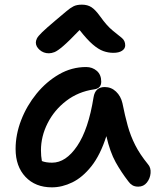

<svg xmlns="http://www.w3.org/2000/svg" viewBox="-20 -795 682 825"><path d="M203 10Q132 10 89.5 -35Q47 -80 47 -155Q47 -217 71 -279Q95 -341 137 -392.5Q179 -444 233.5 -475.5Q288 -507 350 -507Q377 -507 396 -490.5Q415 -474 415 -444Q415 -415 384 -411Q316 -401 264.5 -361.5Q213 -322 184.5 -265.5Q156 -209 156 -149Q156 -136 157 -125Q158 -114 160 -103Q177 -96 204 -96Q263 -96 311.5 -167.5Q360 -239 382 -377Q389 -421 430 -421Q458 -421 478.5 -401.5Q499 -382 506 -352Q517 -297 529 -254Q541 -211 561 -171.5Q581 -132 616 -89Q629 -74 627 -51Q625 -28 611 -10.5Q597 7 574 7Q559 7 549 1Q539 -5 532 -15Q501 -55 477 -98Q453 -141 437 -210Q411 -129 373 -81Q335 -33 291 -11.5Q247 10 203 10ZM190 -566Q167 -566 150.5 -580.5Q134 -595 134 -612Q134 -620 138.5 -629.5Q143 -639 161 -656.5Q179 -674 217 -706Q247 -731 264.5 -746Q282 -761 296 -768Q310 -775 332 -775Q356 -775 373 -764Q390 -753 410 -725Q440 -683 464.5 -663.5Q489 -644 503.5 -632Q518 -620 518 -600Q518 -586 504.5 -577Q491 -568 467 -568Q445 -568 424 -575.5Q403 -583 378.5 -604Q354 -625 322 -666Q276 -618 251.5 -597Q227 -576 214 -571Q201 -566 190 -566Z"/></svg>

Font: Shantell Sans Normal
Style: Regular
Weight: 500
Designer: Stephen Nixon, Anya Danilova, Shantell Martin
Foundry: Arrow Type
Version: Version 1.009;[a7da0bfa3]